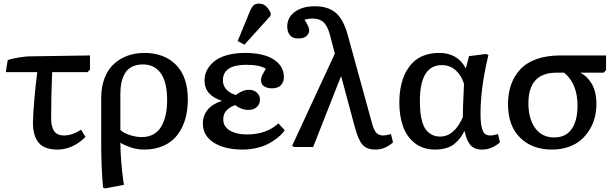

<svg xmlns="http://www.w3.org/2000/svg" viewBox="-20 -817 3424 1067"><path d="M299.8 14.2Q226.6 14.2 194.8 -23.9Q163.1 -62 163.1 -134.8Q163.1 -173.8 170.7 -262.2Q178.2 -350.6 187 -416H12.2L22.9 -482.9Q50.8 -492.7 88.4 -498.3Q126 -503.9 146 -503.9L480 -508.8V-430.2L465.8 -416H270Q264.2 -291.5 264.2 -161.1Q264.2 -111.3 281.5 -87.6Q298.8 -64 335 -64Q380.4 -64 430.2 -96.2L455.1 -56.2Q424.8 -24.9 384.5 -5.4Q344.2 14.2 299.8 14.2Z M564.9 230 552.7 225.1Q542.5 113.3 542.5 -8.8V-273.9Q542.5 -335.9 561.8 -384.5Q581.1 -433.1 614.5 -462.9Q647.9 -492.7 690.4 -507.8Q732.9 -522.9 781.7 -522.9Q893.1 -522.9 958.5 -456.3Q1023.9 -389.6 1023.9 -264.2Q1023.9 -206.1 1010 -157Q996.1 -107.9 967.5 -69.1Q939 -30.3 891.4 -8.1Q843.8 14.2 780.8 14.2Q742.7 14.2 706.8 2.2Q670.9 -9.8 650.9 -22.9H648.9Q649.4 29.8 654.3 88.1Q659.2 146.5 664.1 178.2L668.9 210ZM767.6 -55.2Q806.2 -55.2 834.2 -71.5Q862.3 -87.9 878.2 -117.2Q894 -146.5 901.4 -182.1Q908.7 -217.8 908.7 -261.2Q908.7 -360.8 873.5 -409.9Q838.4 -459 773.9 -459Q737.8 -459 712.2 -445.3Q686.5 -431.6 673.3 -407.5Q660.2 -383.3 654.5 -356.7Q648.9 -330.1 648.9 -297.9V-95.2Q666 -78.1 700.4 -66.7Q734.9 -55.2 767.6 -55.2Z M1338.4 -568.8 1300.8 -588.9 1368.7 -753.9Q1377.9 -776.4 1388.4 -786.6Q1398.9 -796.9 1417.5 -796.9Q1442.4 -796.9 1457.8 -783Q1473.1 -769 1484.4 -744.1L1483.4 -729ZM1328.6 14.2Q1229 14.2 1168.2 -24.2Q1107.4 -62.5 1107.4 -130.9Q1107.4 -174.3 1133.5 -206.5Q1159.7 -238.8 1211.4 -255.9V-257.8Q1116.7 -288.1 1116.7 -368.2Q1116.7 -391.1 1124 -412.6Q1131.3 -434.1 1148.4 -454.3Q1165.5 -474.6 1190.9 -489.7Q1216.3 -504.9 1255.1 -513.9Q1293.9 -522.9 1341.8 -522.9Q1444.3 -522.9 1501 -486.6Q1557.6 -450.2 1557.6 -388.2Q1557.6 -361.3 1541.3 -343.8Q1524.9 -326.2 1491.7 -326.2Q1463.9 -326.2 1447.3 -337.6Q1430.7 -349.1 1430.7 -371.1Q1430.7 -375.5 1431.2 -379.6Q1431.6 -383.8 1433.3 -388.7Q1435.1 -393.6 1436.3 -396.7Q1437.5 -399.9 1440.9 -406Q1444.3 -412.1 1445.6 -414.6Q1446.8 -417 1451.4 -424.8Q1456.1 -432.6 1457.5 -435.1Q1421.4 -457 1348.6 -457Q1218.8 -457 1218.8 -370.1Q1218.8 -340.3 1238.3 -319.6Q1257.8 -298.8 1290.5 -289.1Q1328.6 -317.9 1362.8 -317.9Q1390.6 -317.9 1407.7 -302.2Q1424.8 -286.6 1424.8 -263.2Q1424.8 -239.3 1407.5 -222.7Q1390.1 -206.1 1361.8 -206.1Q1320.3 -206.1 1287.6 -232.9Q1259.8 -224.1 1240.2 -204.8Q1220.7 -185.5 1220.7 -153.8Q1220.7 -113.3 1257.3 -91.6Q1293.9 -69.8 1350.6 -69.8Q1461.9 -69.8 1526.9 -131.8L1562.5 -92.8Q1552.2 -79.1 1539.3 -66.2Q1526.4 -53.2 1504.6 -38.1Q1482.9 -22.9 1458.5 -11.7Q1434.1 -0.5 1399.9 6.8Q1365.7 14.2 1328.6 14.2Z M2066.9 14.2Q2019 14.2 1995.4 -11.7Q1971.7 -37.6 1952.1 -109.9L1876 -393.1L1873 -388.2L1720.2 0H1616.2L1603 -5.9L1840.8 -519L1814.9 -618.2Q1801.8 -670.4 1779.3 -692.1Q1756.8 -713.9 1718.3 -713.9Q1691.4 -713.9 1671.9 -707Q1698.2 -669.4 1698.2 -647.9Q1698.2 -630.4 1683.3 -616.7Q1668.5 -603 1637.2 -603Q1605 -603 1590.6 -622.3Q1576.2 -641.6 1576.2 -668.9Q1576.2 -720.7 1618.9 -751.5Q1661.6 -782.2 1730 -782.2Q1802.7 -782.2 1845.5 -746.3Q1888.2 -710.4 1912.1 -624L2047.9 -129.9Q2058.1 -92.3 2072.3 -78.1Q2086.4 -64 2108.9 -64Q2124.5 -64 2152.8 -71.8L2164.1 -25.9Q2149.4 -11.2 2123.3 1.5Q2097.2 14.2 2066.9 14.2Z M2397.5 14.2Q2331.5 14.2 2286.1 -21Q2240.7 -56.2 2220 -114Q2199.2 -171.9 2199.2 -248Q2199.2 -273.4 2201.7 -298.1Q2204.1 -322.8 2210.9 -350.6Q2217.8 -378.4 2228.5 -402.6Q2239.3 -426.8 2256.6 -449.2Q2273.9 -471.7 2296.4 -487.8Q2318.8 -503.9 2350.6 -513.4Q2382.3 -522.9 2420.4 -522.9Q2523.4 -522.9 2568.4 -437L2571.3 -445.8L2586.4 -504.9L2681.2 -517.1L2694.3 -511.2Q2650.4 -329.6 2650.4 -187Q2650.4 -136.2 2657.2 -108.6Q2664.1 -81.1 2675.5 -72.5Q2687 -64 2706.5 -64Q2719.2 -64 2747.6 -71.8L2758.3 -25.9Q2741.7 -10.3 2715.6 2Q2689.5 14.2 2659.2 14.2Q2614.7 14.2 2593.3 -12Q2571.8 -38.1 2562.5 -86.9H2559.6Q2549.3 -66.4 2538.1 -51.3Q2526.9 -36.1 2508.1 -19.8Q2489.3 -3.4 2461.2 5.4Q2433.1 14.2 2397.5 14.2ZM2426.3 -58.1Q2504.4 -58.1 2552.2 -166Q2551.3 -199.2 2558.6 -351.1Q2544.9 -397 2512.9 -426Q2481 -455.1 2435.5 -455.1Q2313.5 -455.1 2313.5 -255.9Q2313.5 -221.7 2316.2 -194.3Q2318.8 -167 2326.4 -140.6Q2334 -114.3 2346.4 -96.9Q2358.9 -79.6 2379.2 -68.8Q2399.4 -58.1 2426.3 -58.1Z M3047.4 14.2Q2937.5 14.2 2870.4 -51.8Q2803.2 -117.7 2803.2 -237.8Q2803.2 -296.9 2819.8 -345Q2836.4 -393.1 2870.4 -430.4Q2904.3 -467.8 2960.9 -488.3Q3017.6 -508.8 3093.3 -508.8H3348.1V-426.8L3334.5 -413.1H3207.5V-411.1Q3243.7 -393.6 3269 -350.6Q3294.4 -307.6 3294.4 -237.8Q3294.4 -200.7 3285.6 -165.3Q3276.9 -129.9 3257.1 -97.2Q3237.3 -64.5 3209.2 -39.8Q3181.2 -15.1 3139.4 -0.5Q3097.7 14.2 3047.4 14.2ZM3060.1 -53.2Q3124.5 -53.2 3157 -100.1Q3189.5 -147 3189.5 -230Q3189.5 -351.6 3115.2 -413.1H3072.3Q2916.5 -413.1 2916.5 -243.2Q2916.5 -157.2 2954.1 -105.2Q2991.7 -53.2 3060.1 -53.2Z"/></svg>

Font: Literata Book Medium
Style: Regular
Weight: 500
Designer: Latin by Veronika Burian and Jose Scaglione. Greek by Irene Vlachou. Cyrillic by Vera Evstafieva
Foundry: TypeTogether
Version: Version 2.003;PS 002.003;hotconv 1.0.88;makeotf.lib2.5.64775